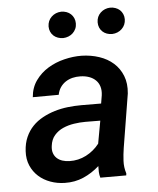

<svg xmlns="http://www.w3.org/2000/svg" viewBox="-53 -784 693 840"><g transform="rotate(-5 293.5 -364.0)"><path d="M354.5 0Q350.6 -12.7 350.1 -25.4Q349.6 -38.1 350.1 -51.3Q317.9 -22.5 280 -6.1Q242.2 10.3 198.2 9.3Q165 8.8 135.3 -2Q105.5 -12.7 83.5 -32.5Q61.5 -52.2 49.3 -80.3Q37.1 -108.4 39.1 -144Q41 -178.7 53 -205.6Q64.9 -232.4 84 -252.2Q103 -272 128.2 -285.6Q153.3 -299.3 181.6 -307.9Q210 -316.4 240 -319.8Q270 -323.2 299.8 -323.2L386.2 -322.8L392.1 -358.4Q395 -379.9 389.9 -396.7Q384.8 -413.6 373 -425Q361.3 -436.5 344.2 -442.6Q327.1 -448.7 306.2 -449.2Q287.6 -449.7 271 -445.6Q254.4 -441.4 240.7 -432.4Q227.1 -423.3 217.8 -409.7Q208.5 -396 204.6 -377L90.8 -376.5Q94.2 -418.5 116.2 -449.2Q138.2 -480 170.9 -500Q203.6 -520 242.7 -529.5Q281.7 -539.1 319.3 -538.6Q360.4 -537.6 396.2 -525.6Q432.1 -513.7 458 -490.7Q483.9 -467.8 497.3 -434.1Q510.7 -400.4 506.3 -356.4L467.8 -120.6Q463.4 -92.8 461.9 -64.5Q460.4 -36.1 469.2 -8.8L468.3 0ZM226.6 -84Q265.6 -83 299.8 -100.6Q334 -118.2 357.9 -148.9L376 -248.5L310.1 -249Q286.1 -249 260.3 -245.1Q234.4 -241.2 211.9 -231.2Q189.5 -221.2 173.8 -203.1Q158.2 -185.1 154.8 -156.7Q152.3 -138.7 157 -125.2Q161.6 -111.8 171.4 -102.8Q181.2 -93.8 195.3 -89.1Q209.5 -84.5 226.6 -84ZM186.5 -678.7Q187 -704.1 204.3 -720.7Q221.7 -737.3 247.1 -738.3Q259.3 -738.3 270.3 -734.4Q281.2 -730.5 289.3 -722.9Q297.4 -715.3 302 -704.8Q306.6 -694.3 306.6 -681.6Q306.6 -668.9 301.8 -658.2Q296.9 -647.5 288.6 -639.6Q280.3 -631.8 269.3 -627.4Q258.3 -623 246.1 -622.6Q233.9 -622.6 222.9 -626.5Q211.9 -630.4 203.9 -637.7Q195.8 -645 191.2 -655.5Q186.5 -666 186.5 -678.7ZM401.9 -678.2Q402.3 -703.6 419.7 -720Q437 -736.3 461.9 -737.3Q474.1 -737.3 485.1 -733.4Q496.1 -729.5 504.2 -722.2Q512.2 -714.8 516.8 -704.3Q521.5 -693.8 521.5 -681.2Q521 -655.8 503.7 -639.2Q486.3 -622.6 460.9 -621.6Q448.7 -621.6 437.7 -625.5Q426.8 -629.4 418.7 -637Q410.6 -644.5 406.2 -655Q401.9 -665.5 401.9 -678.2Z"/></g></svg>

Font: TypoPRO Roboto Mono
Style: Italic
Weight: 500
Designer: Google
Version: Version 2.000986; 2015; ttfautohint (v1.3)